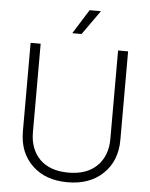

<svg xmlns="http://www.w3.org/2000/svg" viewBox="-60 -946 787 1006"><g transform="rotate(5 333.5 -443.0)"><path d="M290 -769.5Q302.7 -769.5 338.9 -769.5Q361.3 -801.8 429.7 -897.5Q415 -897.5 370.1 -897.5Q349.6 -865.2 290 -769.5ZM333 10.7Q216.8 10.7 147.5 -55.7Q77.1 -123 77.1 -234.4Q77.1 -389.6 77.1 -700.2Q89.8 -700.2 129.9 -700.2Q129.9 -584 129.9 -234.4Q129.9 -146.5 182.6 -92.8Q236.3 -40 333 -40Q429.7 -40 483.4 -92.8Q537.1 -146.5 537.1 -234.4Q537.1 -389.6 537.1 -700.2Q549.8 -700.2 589.8 -700.2Q589.8 -584 589.8 -234.4Q589.8 -123 518.6 -55.7Q449.2 10.7 333 10.7Z"/></g></svg>

Font: LeFont
Style: ExtraLight
Weight: 200
Designer: Leryon MEDIA
Version: Version 1.0